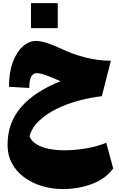

<svg xmlns="http://www.w3.org/2000/svg" viewBox="-20 -870 775 1253"><path d="M38.6 -303.7Q38.6 -397.5 63.5 -464.4Q88.4 -531.2 128.9 -567.1Q169.4 -603 216.3 -603Q246.1 -603 291 -587.9Q335.9 -572.8 389.6 -547.4Q458.5 -514.6 540.8 -494.1Q623 -473.6 703.6 -473.6L644.5 -242.2Q570.8 -233.9 494.4 -213.4Q418 -192.9 350.8 -160.2Q283.7 -127.4 236.1 -82.5Q188.5 -37.6 172.4 19.5Q186 52.2 220 72.5Q253.9 92.8 300.8 101.8Q347.7 110.8 400.4 110.8Q473.1 110.8 547.1 97.4Q621.1 84 673.3 61.5L718.8 229.5Q669.9 296.4 581.3 330.1Q492.7 363.8 391.6 363.8Q318.8 363.8 253.4 344Q188 324.2 137.5 286.9Q86.9 249.5 58.1 196.3Q29.3 143.1 29.3 75.7Q29.3 -69.3 118.2 -171.4Q207 -273.4 375 -339.8Q350.6 -351.1 329.1 -360.1Q307.6 -369.1 289.6 -375.5Q268.1 -383.8 250.7 -388.2Q233.4 -392.6 219.7 -392.6Q170.9 -392.6 170.9 -295.9ZM182.1 -849.6H356.9V-686.5H182.1Z"/></svg>

Font: Pinar-DS3-FD Black
Style: Regular
Weight: 900
Designer: Amin Abedi
Version: Version 3.000